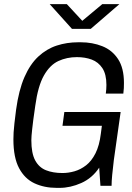

<svg xmlns="http://www.w3.org/2000/svg" viewBox="-20 -901 640 931"><path d="M255 10Q195 10 147.5 -12Q100 -34 72.5 -85.5Q45 -137 45 -225Q45 -241 46 -259Q47 -277 50 -303.5Q53 -330 58 -369Q71 -464 98.5 -527Q126 -590 166 -627Q206 -664 255 -680Q304 -696 359 -696H372Q428 -696 476 -677Q524 -658 552.5 -614.5Q581 -571 581 -499Q581 -487 580.5 -474Q580 -461 578 -447H493Q496 -468 496 -489Q496 -541 476.5 -570.5Q457 -600 425 -612Q393 -624 353 -624Q304 -624 263 -605Q222 -586 193 -535Q164 -484 151 -388Q145 -348 141.5 -320.5Q138 -293 136 -274.5Q134 -256 133 -243.5Q132 -231 132 -221Q132 -158 150.5 -123.5Q169 -89 203 -75.5Q237 -62 283 -62Q312 -62 341.5 -70.5Q371 -79 397.5 -99.5Q424 -120 443 -157.5Q462 -195 469 -253L474 -291H283L292 -358H565L532 -125Q527 -84 524 -52.5Q521 -21 521 0H467L461 -88Q427 -37 374 -13.5Q321 10 269 10ZM329 -761 221 -881H304L379 -800L476 -881H559L420 -761Z"/></svg>

Font: Chivo Mono Medium Light
Style: Italic
Weight: 300
Italic angle: -8.05°
Monospace: yes
Version: Version 1.008